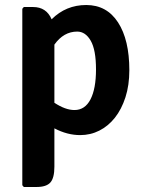

<svg xmlns="http://www.w3.org/2000/svg" viewBox="-20 -530 574 766"><path d="M300 9Q248 9 197 -18V135Q197 180 181 198Q165 216 126 216H75L69 209V-495L75 -502H112Q165 -502 186 -453Q243 -510 324 -510Q406 -510 451 -440.5Q496 -371 496 -250Q496 -190 480.5 -142Q465 -94 438.5 -60.5Q412 -27 376.5 -9Q341 9 300 9ZM288 -404Q234 -404 197 -352V-120Q241 -91 277 -91Q319 -91 341 -133.5Q363 -176 363 -253Q363 -331 342 -367.5Q321 -404 288 -404Z"/></svg>

Font: Signika
Style: Semibold
Weight: 600
Designer: Anna Giedrys
Foundry: Anna Giedrys
Version: Version 1.001